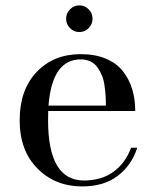

<svg xmlns="http://www.w3.org/2000/svg" viewBox="-20 -666 563 696"><path d="M233.9 -564Q219.7 -578.1 219.7 -598.1Q219.7 -618.2 233.9 -632.3Q248 -646.5 267.6 -646.5Q287.1 -646.5 301.3 -632.3Q315.4 -618.2 315.4 -598.1Q315.4 -578.1 301.3 -564Q287.1 -549.8 267.6 -549.8Q248 -549.8 233.9 -564ZM477.5 -130.4Q457 -66.4 406.5 -28.3Q356 9.8 278.3 9.8Q180.2 9.8 115.7 -55.2Q51.3 -120.1 51.3 -230Q51.3 -340.3 112.8 -405Q174.3 -469.7 272.5 -469.7Q325.2 -469.7 364.3 -453.1Q403.3 -436.5 426 -407.2Q448.7 -377.9 459.5 -342Q470.2 -306.2 470.2 -263.7H154.8Q154.3 -252.4 154.3 -230Q154.3 -11.7 284.2 -11.7Q348.6 -11.7 392.1 -43.9Q435.5 -76.2 455.1 -130.4ZM272.5 -450.7Q168.9 -450.7 155.8 -283.2H363.8Q363.8 -302.7 362.8 -318.8Q361.8 -335 358.9 -355.7Q356 -376.5 349.6 -392.1Q343.3 -407.7 333.5 -421.6Q323.7 -435.5 308.1 -443.1Q292.5 -450.7 272.5 -450.7Z"/></svg>

Font: Bodoni* 11pt
Style: Regular
Weight: 400
Version: Version 2.3